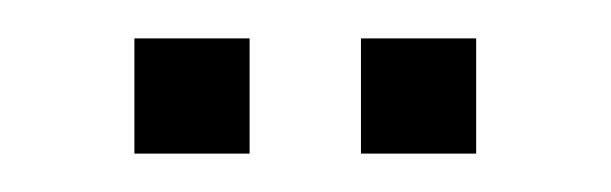

<svg xmlns="http://www.w3.org/2000/svg" viewBox="-20 -670 318 100"><path d="M168 -590H228V-650H168ZM50 -590H110V-650H50Z"/></svg>

Font: Uncut Sans Light
Style: Regular
Weight: 300
Designer: Kasper Nordkvist
Foundry: UNCUT.wtf
Version: Version 1.304;Glyphs 3.2 (3246)